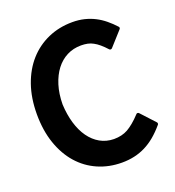

<svg xmlns="http://www.w3.org/2000/svg" viewBox="-129 -784 830 912"><g transform="rotate(-20 285.5 -328.0)"><path d="M30.8 -328.1Q30.8 -409.2 53.7 -474.9Q76.7 -540.5 117.7 -586.4Q158.7 -632.3 215.1 -657.2Q271.5 -682.1 338.4 -682.1Q370.6 -682.1 398.4 -675.3Q426.3 -668.5 450.7 -656Q475.1 -643.6 496.8 -625.7Q518.6 -607.9 538.6 -585.9Q541 -583.5 541 -579.8Q541 -576.2 538.6 -573.7L473.6 -501.5Q470.7 -498 466.3 -497.8Q461.9 -497.6 459 -501Q426.8 -536.6 400.4 -550.3Q387.7 -557.6 372.3 -560.8Q356.9 -564 339.4 -564Q300.3 -564 268.1 -547.6Q235.8 -531.2 212.4 -500.7Q189 -470.2 175.5 -427Q162.1 -383.8 161.6 -330.1Q164.1 -277.8 177 -234.4Q189.9 -190.9 212.4 -159.4Q234.9 -127.9 265.9 -110.4Q296.9 -92.8 335.4 -92.3Q376 -92.3 405.8 -108.9Q420.4 -117.2 437.7 -131.3Q455.1 -145.5 475.1 -167Q477.5 -170.4 481.9 -170.4Q486.3 -170.4 489.3 -167L553.7 -97.2Q556.2 -94.7 556.2 -90.8Q556.2 -86.9 553.7 -84.5Q529.3 -55.7 504.4 -34.9Q479.5 -14.2 452.6 -0.7Q425.8 12.7 396.2 19.3Q366.7 25.9 333.5 25.9Q268.1 25.9 212.4 1.5Q156.7 -22.9 116.5 -68.6Q76.2 -114.3 53.5 -179.9Q30.8 -245.6 30.8 -328.1Z"/></g></svg>

Font: Pyidaungsu ZawDecode
Style: Bold
Weight: 700
Designer: Sun Tun
Foundry: Your Own Font Foundry
Version: Version 2.50